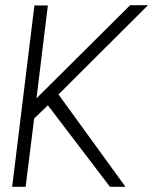

<svg xmlns="http://www.w3.org/2000/svg" viewBox="-20 -722 592 742"><path d="M465 0H405L165 -315L112 -264L79 0H27L113 -701H165L121 -342L483 -702H552L206 -357Z"/></svg>

Font: Kulim Park ExtraLight
Style: Italic
Weight: 275
Italic angle: -8°
Designer: Noponies / Dale Sattler
Foundry: Noponies
Version: Version 1.000; ttfautohint (v1.8.3)